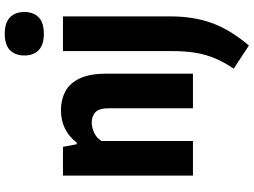

<svg xmlns="http://www.w3.org/2000/svg" viewBox="-150 -682 1068 808"><g transform="rotate(-90 384.0 -278.0)"><path d="M49 0V-547H170L181 -489H187.5Q239 -555.5 324.5 -555.5Q368 -555.5 402.8 -537.2Q437.5 -519 457.8 -477Q478 -435 478 -364V0H332.5V-353.5Q332.5 -395 315.8 -410.5Q299 -426 272.5 -426Q252.5 -426 230.5 -416.2Q208.5 -406.5 194.5 -385V0ZM596.5 235.5 499 171.5Q527 130 543 91.5Q559 53 566 10Q573 -33 573 -88V-547H719V-95Q719 1.5 691.5 78.5Q664 155.5 596.5 235.5ZM646 -627.5Q599.5 -627.5 577 -649.2Q554.5 -671 554.5 -709.5Q554.5 -748 577 -770Q599.5 -792 646 -792Q692.5 -792 715 -770Q737.5 -748 737.5 -709.5Q737.5 -671 715 -649.2Q692.5 -627.5 646 -627.5Z"/></g></svg>

Font: Encode Sans Condensed Condensed
Style: Bold
Weight: 700
Width: 3
Designer: Multiple Designers
Foundry: Impallari Type
Version: Version 3.000; ttfautohint (v1.8.3) -l 8 -r 50 -G 200 -x 14 